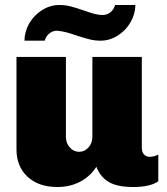

<svg xmlns="http://www.w3.org/2000/svg" viewBox="-20 -739 668 769"><path d="M244 -191Q244 -166 259.5 -148.5Q275 -131 297 -131Q319 -131 334.5 -148.5Q350 -166 350 -191V-511H548V-148Q548 -129 557 -120Q566 -111 579 -111Q598 -111 614 -120V-13Q582 10 513 10Q449 10 415 -10.5Q381 -31 366 -71Q341 -32 300.5 -11Q260 10 210 10Q134 10 90 -31.5Q46 -73 46 -140V-511H244ZM382 -576Q362 -576 344.5 -580Q327 -584 311.5 -589Q296 -594 292 -595Q266 -604 248 -609Q230 -614 209 -616Q191 -616 177.5 -605Q164 -594 159 -576H78Q78 -612 97 -645Q116 -678 148.5 -698.5Q181 -719 218 -719Q240 -719 260.5 -714Q281 -709 313 -698Q338 -689 356 -684Q374 -679 391 -679Q409 -679 422.5 -690Q436 -701 441 -719H522Q522 -683 503 -650Q484 -617 451.5 -596.5Q419 -576 382 -576Z"/></svg>

Font: Chivo Black
Style: Regular
Weight: 900
Designer: Hector Gatti
Foundry: Omnibus-Type
Version: Version 1.007